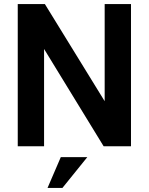

<svg xmlns="http://www.w3.org/2000/svg" viewBox="-20 -717 729 941"><path d="M67 -697H200L493 -221V-697H622V0H488L196 -477V0H67ZM278 53H408L286 204H213Z"/></svg>

Font: Hanken Grotesk
Style: Bold
Weight: 700
Designer: Alfredo Marco Pradil
Foundry: Hanken Design Co.
Version: Version 3.014